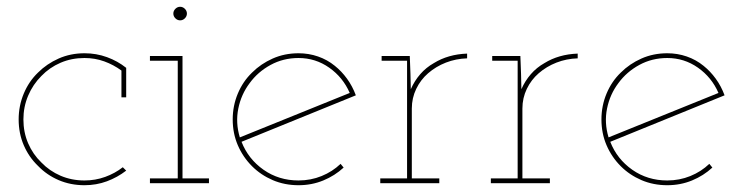

<svg xmlns="http://www.w3.org/2000/svg" viewBox="-20 -540 2193 566"><path d="M352 -37 342 -47Q319 -29 290 -18.5Q261 -8 229 -8Q191 -8 158.5 -22Q126 -36 102 -61Q77 -85 63 -117.5Q49 -150 49 -188Q49 -225 63 -258Q77 -291 102 -316Q126 -341 158.5 -355Q191 -369 229 -369Q260 -369 287.5 -359Q315 -349 338 -332V-253H352V-340Q327 -360 295.5 -371.5Q264 -383 229 -383Q188 -383 153 -367.5Q118 -352 92 -326Q65 -300 50 -264Q35 -228 35 -188Q35 -147 50 -112Q65 -77 92 -51Q118 -24 153 -9Q188 6 229 6Q264 6 295 -5.5Q326 -17 352 -37Z M596 0V-14H518V-375H422V-361H504V-14H422V0ZM531 -500Q531 -508 525 -514Q519 -520 511 -520Q503 -520 497 -514Q491 -508 491 -500Q491 -492 497 -486Q503 -480 511 -480Q519 -480 525 -486Q531 -492 531 -500Z M860 -369Q910 -369 950.5 -340.5Q991 -312 1011 -266Q930 -233 849 -200.5Q768 -168 687 -135Q674 -178 682.5 -220Q691 -262 716 -295Q740 -328 777.5 -348.5Q815 -369 860 -369ZM993 -46 984 -57Q960 -34 928 -21Q896 -8 860 -8Q802 -8 757 -39.5Q712 -71 692 -122Q777 -157 860.5 -190.5Q944 -224 1029 -259Q1019 -286 1003 -308Q987 -330 967 -346Q945 -364 917.5 -373.5Q890 -383 860 -383Q819 -383 784 -367.5Q749 -352 723 -326Q696 -300 681 -264Q666 -228 666 -188Q666 -147 681 -112Q696 -77 723 -50Q749 -24 784 -9Q819 6 860 6Q899 6 933 -8Q967 -22 993 -46Z M1275 0V-14H1194V-220Q1194 -251 1207 -278Q1220 -305 1242 -324Q1265 -344 1294.5 -355.5Q1324 -367 1357 -368V-382Q1329 -381 1304.5 -374Q1280 -367 1259 -354Q1236 -341 1219 -321.5Q1202 -302 1191 -277Q1191 -290 1190.5 -299.5Q1190 -309 1190 -322L1188 -375H1105V-361H1180V-14H1101V0Z M1601 0V-14H1520V-220Q1520 -251 1533 -278Q1546 -305 1568 -324Q1591 -344 1620.5 -355.5Q1650 -367 1683 -368V-382Q1655 -381 1630.5 -374Q1606 -367 1585 -354Q1562 -341 1545 -321.5Q1528 -302 1517 -277Q1517 -290 1516.5 -299.5Q1516 -309 1516 -322L1514 -375H1431V-361H1506V-14H1427V0Z M1947 -369Q1997 -369 2037.5 -340.5Q2078 -312 2098 -266Q2017 -233 1936 -200.5Q1855 -168 1774 -135Q1761 -178 1769.5 -220Q1778 -262 1803 -295Q1827 -328 1864.5 -348.5Q1902 -369 1947 -369ZM2080 -46 2071 -57Q2047 -34 2015 -21Q1983 -8 1947 -8Q1889 -8 1844 -39.5Q1799 -71 1779 -122Q1864 -157 1947.5 -190.5Q2031 -224 2116 -259Q2106 -286 2090 -308Q2074 -330 2054 -346Q2032 -364 2004.5 -373.5Q1977 -383 1947 -383Q1906 -383 1871 -367.5Q1836 -352 1810 -326Q1783 -300 1768 -264Q1753 -228 1753 -188Q1753 -147 1768 -112Q1783 -77 1810 -50Q1836 -24 1871 -9Q1906 6 1947 6Q1986 6 2020 -8Q2054 -22 2080 -46Z"/></svg>

Font: Josefin Slab Thin Thin
Style: Regular
Weight: 250
Version: Version 2.000